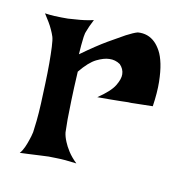

<svg xmlns="http://www.w3.org/2000/svg" viewBox="-83 -567 645 670"><g transform="rotate(15 239.5 -231.5)"><path d="M4.9 -467.8Q23.4 -466.8 38.6 -467.3Q53.7 -467.8 64.5 -468.8Q77.1 -469.7 86.9 -470.7Q101.6 -472.7 117.2 -475.6Q130.9 -477.5 146 -481Q161.1 -484.4 175.8 -489.3Q169.9 -474.6 166 -463.9Q162.1 -453.1 160.2 -445.3Q157.2 -436.5 157.2 -430.7Q156.2 -423.8 156.2 -414.1Q155.3 -397.5 156.2 -360.4Q207 -404.3 241.7 -428.7Q276.4 -453.1 296.9 -466.8Q321.3 -482.4 335 -487.3Q371.1 -493.2 398.4 -470.7Q410.2 -460.9 420.9 -444.8Q431.6 -428.7 439.5 -402.3Q447.3 -376 451.2 -339.4Q455.1 -302.7 452.1 -252Q431.6 -250 415.5 -248Q399.4 -246.1 388.7 -245.1Q376 -243.2 365.2 -243.2L338.9 -240.2Q325.2 -238.3 305.2 -236.8Q285.2 -235.4 256.8 -232.4Q297.9 -265.6 310.1 -290.5Q322.3 -315.4 320.3 -332Q318.4 -350.6 302.7 -364.3Q284.2 -375 262.7 -372.1Q244.1 -370.1 219.7 -355.5Q195.3 -340.8 168 -300.8Q169.9 -238.3 172.4 -197.3Q174.8 -156.2 176.8 -130.9Q179.7 -101.6 181.6 -85Q184.6 -70.3 193.4 -53.7Q200.2 -40 212.9 -23.4Q225.6 -6.8 246.1 9.8Q203.1 7.8 175.8 9.8Q159.2 10.7 146.5 11.7Q132.8 13.7 117.2 15.6Q103.5 17.6 85.4 20Q67.4 22.5 45.9 25.4Q53.7 14.6 58.6 0.5Q63.5 -13.7 66.4 -26.4Q70.3 -41 72.3 -56.6Q73.2 -70.3 73.7 -97.7Q74.2 -125 72.8 -159.7Q71.3 -194.3 69.3 -231.9Q67.4 -269.5 64.5 -302.7Q61.5 -335.9 58.1 -360.8Q54.7 -385.7 50.8 -395.5Q45.9 -407.2 39.1 -418.9Q33.2 -429.7 24.4 -441.9Q15.6 -454.1 4.9 -467.8Z"/></g></svg>

Font: Irish Grover
Style: Regular
Weight: 400
Designer: Squid
Foundry: Font Diner, Inc DBA Sideshow
Version: Version 1.000